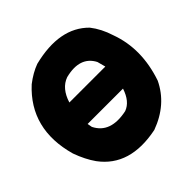

<svg xmlns="http://www.w3.org/2000/svg" viewBox="-190 -867 1031 1031"><g transform="rotate(-45 325.0 -352.0)"><path d="M187 -276.9 191.9 -250Q239.7 -153.8 378.4 -183.1Q431.6 -202.6 455.6 -276.9ZM472.2 -427.7 459.5 -475.1Q413.1 -564 287.1 -532.2Q224.6 -509.8 199.2 -427.7ZM224.1 -696.3Q445.8 -751.5 561 -634.3Q600.1 -584.5 621.6 -515.6Q679.7 -356.9 617.7 -175.3Q559.1 -52.7 417.5 -1Q188.5 45.9 78.1 -103.5Q43.5 -152.3 19 -220.7Q-52.7 -476.1 125.5 -640.1Q174.8 -678.2 224.1 -696.3Z"/></g></svg>

Font: Lapsus Pro (theguybrush.com)
Style: Bold
Weight: 700
Designer: Jose Roses
Version: Version 1.00 February 9, 2018, initial release